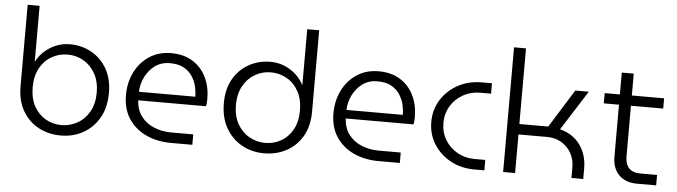

<svg xmlns="http://www.w3.org/2000/svg" viewBox="-47 -918 3951 1120"><g transform="rotate(5 1929.0 -358.5)"><path d="M333 13Q262 13 203.5 -18Q145 -49 110 -108.5Q75 -168 75 -254V-730H145V-405H147Q173 -456 226 -489Q279 -522 342 -522Q411 -522 468 -490Q525 -458 558.5 -399.5Q592 -341 592 -259Q592 -173 557 -112.5Q522 -52 463.5 -19.5Q405 13 333 13ZM332 -48Q382 -48 425.5 -72.5Q469 -97 495 -143.5Q521 -190 521 -255Q521 -318 495.5 -364.5Q470 -411 427 -436Q384 -461 334 -461Q283 -461 240 -436.5Q197 -412 171.5 -365.5Q146 -319 146 -254Q146 -188 171.5 -142Q197 -96 239.5 -72Q282 -48 332 -48Z M978 0Q896 0 831 -30.5Q766 -61 729 -118Q692 -175 692 -255Q692 -329 722 -389.5Q752 -450 806.5 -486Q861 -522 934 -522Q1009 -522 1061 -489Q1113 -456 1140 -400Q1167 -344 1167 -274Q1167 -251 1163 -231H766Q769 -175 798 -137Q827 -99 873.5 -80Q920 -61 974 -61H1103V0ZM766 -281H1096Q1096 -306 1089.5 -337Q1083 -368 1065 -397Q1047 -426 1015 -444.5Q983 -463 932 -463Q880 -463 843.5 -435.5Q807 -408 787 -366.5Q767 -325 766 -281Z M1524 13Q1595 13 1653.5 -18Q1712 -49 1747 -108.5Q1782 -168 1782 -254V-730H1712V-405H1710Q1684 -456 1631 -489Q1578 -522 1515 -522Q1446 -522 1389 -490Q1332 -458 1298.5 -399.5Q1265 -341 1265 -259Q1265 -173 1300 -112.5Q1335 -52 1393.5 -19.5Q1452 13 1524 13ZM1525 -48Q1475 -48 1431.5 -72.5Q1388 -97 1362 -143.5Q1336 -190 1336 -255Q1336 -318 1361.5 -364.5Q1387 -411 1430 -436Q1473 -461 1523 -461Q1574 -461 1617 -436.5Q1660 -412 1685.5 -365.5Q1711 -319 1711 -254Q1711 -188 1685.5 -142Q1660 -96 1617.5 -72Q1575 -48 1525 -48Z M2193 0Q2111 0 2046 -30.5Q1981 -61 1944 -118Q1907 -175 1907 -255Q1907 -329 1937 -389.5Q1967 -450 2021.5 -486Q2076 -522 2149 -522Q2224 -522 2276 -489Q2328 -456 2355 -400Q2382 -344 2382 -274Q2382 -251 2378 -231H1981Q1984 -175 2013 -137Q2042 -99 2088.5 -80Q2135 -61 2189 -61H2318V0ZM1981 -281H2311Q2311 -306 2304.5 -337Q2298 -368 2280 -397Q2262 -426 2230 -444.5Q2198 -463 2147 -463Q2095 -463 2058.5 -435.5Q2022 -408 2002 -366.5Q1982 -325 1981 -281Z M2755 0Q2676 0 2614 -34Q2552 -68 2516 -125.5Q2480 -183 2480 -255Q2480 -327 2516 -384.5Q2552 -442 2614 -476Q2676 -510 2755 -510H2813V-449H2750Q2695 -449 2649.5 -423.5Q2604 -398 2577.5 -354Q2551 -310 2551 -255Q2551 -200 2577.5 -156Q2604 -112 2649.5 -86.5Q2695 -61 2750 -61H2813V0Z M2923 0V-730H2993V-287H3162L3301 -510H3380L3232 -277Q3308 -258 3350 -200Q3392 -142 3392 -62V0H3323V-62Q3323 -109 3302 -146Q3281 -183 3244.5 -204.5Q3208 -226 3159 -226H2993V0Z M3707 0Q3639 0 3600.5 -39Q3562 -78 3562 -145V-450H3473V-510H3562V-638H3632V-510H3821V-450H3632V-153Q3632 -109 3654 -85Q3676 -61 3721 -61H3819V0Z"/></g></svg>

Font: MuseoModerno Light
Style: Regular
Weight: 300
Designer: Pablo Cosgaya, Héctor Gatti, Marcela Romero, and the Authors of The MuseoModerno Project.
Foundry: Omnibus-Type Team
Version: Version 1.001